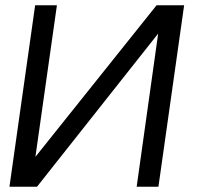

<svg xmlns="http://www.w3.org/2000/svg" viewBox="-20 -712 758 732"><path d="M682 -692H577L115 -114L197 -692H114L16 0H121L583 -584L501 0H584Z"/></svg>

Font: Cantarell
Style: Oblique
Weight: 400
Italic angle: -8°
Designer: Dave Crossland
Version: Version 0.024